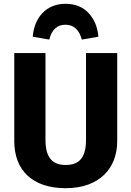

<svg xmlns="http://www.w3.org/2000/svg" viewBox="-20 -972 691 1009"><path d="M324 -952C223 -952 160 -880 152 -779L239 -764C252 -816 280 -842 324 -842C367 -842 396 -816 410 -764L497 -779C493 -829 476 -870 446 -903C415 -936 375 -952 324 -952ZM596 -693H432V-237C432 -148 400 -105 325 -105C252 -105 219 -148 219 -237V-693H55V-230C55 -79 149 17 325 17C503 17 596 -88 596 -230Z"/></svg>

Font: Fira Sans
Style: Bold
Weight: 700
Designer: Carrois Corporate & Edenspiekermann AG
Foundry: Carrois Corporate GbR & Edenspiekermann AG
Version: Version 4.203